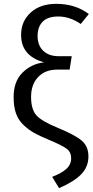

<svg xmlns="http://www.w3.org/2000/svg" viewBox="-20 -768 483 1001"><path d="M273 -748Q373 -748 443 -695L401 -643Q344 -682 284 -682Q229 -682 202.5 -655Q176 -628 176 -581Q176 -531 205.5 -503Q235 -475 286 -475H354L343 -405H278Q215 -405 178.5 -366Q142 -327 142 -263Q142 -197 170.5 -166Q199 -135 285 -100Q372 -64 406.5 -34.5Q441 -5 441 48Q441 101 404.5 139.5Q368 178 288 213L252 154Q301 135 326 112.5Q351 90 351 57Q351 26 329 8.5Q307 -9 235 -39Q187 -59 159 -74.5Q131 -90 103.5 -115.5Q76 -141 63.5 -176.5Q51 -212 51 -262Q51 -343 97 -389Q143 -435 210 -443Q90 -476 90 -586Q90 -657 140 -702.5Q190 -748 273 -748Z"/></svg>

Font: FiraGO Book
Style: Regular
Weight: 350
Designer: bBox Type
Foundry: bBox Type GmbH
Version: Version 1.001;PS 001.001;hotconv 1.0.88;makeotf.lib2.5.64775